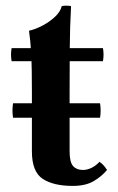

<svg xmlns="http://www.w3.org/2000/svg" viewBox="-20 -626 408 662"><path d="M325 -220H25Q21 -245 25 -270H325Q329 -245 325 -220ZM231 15Q164 15 127 -9.5Q90 -34 90 -104V-310Q90 -345 89.5 -380Q89 -415 87 -450Q85 -485 80 -520Q102 -525 126 -537.5Q150 -550 169 -567.5Q188 -585 193 -605Q209 -608 225 -605Q221 -532 220.5 -458Q220 -384 220 -310V-104Q220 -67 232 -53.5Q244 -40 266 -40Q280 -40 295 -47Q310 -54 323 -68Q331 -63 337.5 -55.5Q344 -48 349 -40Q331 -18 303 -1.5Q275 15 231 15ZM20 -415Q16 -438 20 -460H335Q339 -438 335 -415Z"/></svg>

Font: Poltawski Nowy
Style: Bold
Weight: 700
Designer: Adam Pótawski, Mateusz Machalski, Borys Kosmynka, Ania Wieluska
Foundry: Capitalics.wtf
Version: Version 1.001;gftools[0.9.25]